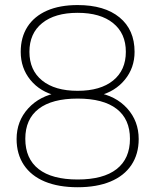

<svg xmlns="http://www.w3.org/2000/svg" viewBox="-20 -747 626 774"><path d="M46.9 -186.5Q46.9 -258.8 93.8 -310.1Q140.6 -361.3 217.8 -374L207 -361.3Q141.6 -377 102.5 -424.8Q63.5 -472.7 63.5 -538.1Q63.5 -596.7 90.8 -639.2Q118.2 -681.6 169.4 -704.1Q220.7 -726.6 293 -726.6Q401.4 -726.6 461.9 -676.8Q522.5 -627 522.5 -538.1Q522.5 -473.6 483.4 -425.8Q444.3 -377.9 378.9 -361.3L369.1 -374Q446.3 -361.3 492.7 -310.1Q539.1 -258.8 539.1 -186.5Q539.1 -126 509.8 -82Q480.5 -38.1 425.3 -15.1Q370.1 7.8 293 7.8Q215.8 7.8 160.6 -15.1Q105.5 -38.1 76.2 -82Q46.9 -126 46.9 -186.5ZM503.9 -187.5Q503.9 -266.6 450.2 -308.1Q396.5 -349.6 293 -349.6Q189.5 -349.6 135.7 -308.1Q82 -266.6 82 -187.5Q82 -107.4 135.7 -65.4Q189.5 -23.4 293 -23.4Q396.5 -23.4 450.2 -65.4Q503.9 -107.4 503.9 -187.5ZM487.3 -538.1Q487.3 -612.3 436 -653.8Q384.8 -695.3 293 -695.3Q201.2 -695.3 149.9 -653.8Q98.6 -612.3 98.6 -538.1Q98.6 -463.9 149.9 -422.4Q201.2 -380.9 293 -380.9Q384.8 -380.9 436 -422.4Q487.3 -463.9 487.3 -538.1Z"/></svg>

Font: Min Sans VF VF
Style: Regular
Weight: 400
Designer: Jinseong-Kim, NotoSansCJK, Nunito
Foundry: Jinseong-Kim
Version: Version 1.420;Glyphs 3.1.2 (3151)